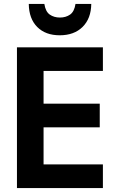

<svg xmlns="http://www.w3.org/2000/svg" viewBox="-20 -954 603 974"><path d="M66 0V-714H502V-594H201V-428H486V-308H201V-120H502V0ZM283 -775Q211 -775 169 -817Q127 -859 126 -934H205Q211 -895 232.5 -880Q254 -865 284 -865Q314 -865 335.5 -880Q357 -895 363 -934H443Q442 -860 399 -817.5Q356 -775 283 -775Z"/></svg>

Font: Noto Sans Mono SemiCondensed
Style: Bold
Weight: 700
Width: 4
Designer: Monotype Design Team
Foundry: Monotype Imaging Inc.
Version: Version 2.014